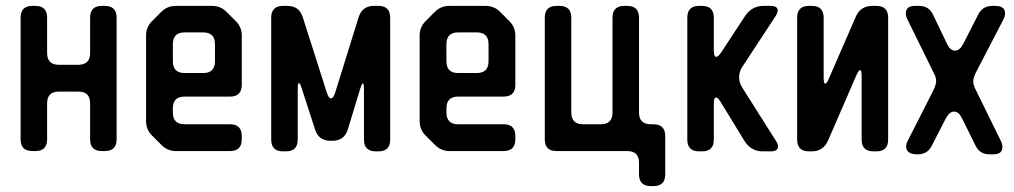

<svg xmlns="http://www.w3.org/2000/svg" viewBox="-20 -505 3443 652"><path d="M50 -32Q50 8 90 8H100Q140 8 140 -32V-154Q140 -194 180 -194H246Q286 -194 286 -154V-32Q286 8 326 8H336Q376 8 376 -32V-445Q376 -485 336 -485H326Q286 -485 286 -445V-325Q286 -285 246 -285H180Q140 -285 140 -325V-445Q140 -485 100 -485H90Q50 -485 50 -445Z M528 -13Q549 8 577 8H761Q801 8 801 -32V-43Q801 -83 761 -83H607Q567 -83 567 -123V-137Q567 -177 607 -177H761Q801 -177 801 -217V-384Q801 -413 781 -433L749 -465Q729 -485 700 -485H577Q548 -485 528 -465L496 -433Q476 -413 476 -384V-94Q476 -65 496 -45ZM567 -297V-355Q567 -395 607 -395H670Q710 -395 710 -355V-297Q710 -257 670 -257H607Q567 -257 567 -297Z M941 9H951Q991 9 991 -31V-202Q991 -223 995 -223Q999 -223 1005 -204L1050 -65Q1062 -27 1102 -27H1109Q1149 -27 1161 -65L1203 -203Q1209 -222 1212 -222Q1216 -222 1216 -201V-31Q1216 9 1256 9H1265Q1305 9 1305 -31V-445Q1305 -485 1265 -485H1250Q1210 -485 1198 -447L1118 -190Q1112 -171 1104 -171Q1096 -171 1090 -190L1008 -447Q996 -485 956 -485H941Q901 -485 901 -445V-31Q901 9 941 9Z M1457 -13Q1478 8 1506 8H1690Q1730 8 1730 -32V-43Q1730 -83 1690 -83H1536Q1496 -83 1496 -123V-137Q1496 -177 1536 -177H1690Q1730 -177 1730 -217V-384Q1730 -413 1710 -433L1678 -465Q1658 -485 1629 -485H1506Q1477 -485 1457 -465L1425 -433Q1405 -413 1405 -384V-94Q1405 -65 1425 -45ZM1496 -297V-355Q1496 -395 1536 -395H1599Q1639 -395 1639 -355V-297Q1639 -257 1599 -257H1536Q1496 -257 1496 -297Z M1870 8H2110Q2150 8 2150 48V87Q2150 127 2190 127H2199Q2239 127 2239 87V-43Q2239 -83 2199 -83H2190Q2150 -83 2150 -123V-445Q2150 -485 2110 -485H2100Q2060 -485 2060 -445V-123Q2060 -83 2020 -83H1960Q1920 -83 1920 -123V-445Q1920 -485 1880 -485H1870Q1830 -485 1830 -445V-32Q1830 8 1870 8Z M2354 9H2364Q2404 9 2404 -31V-152Q2404 -174 2411 -174Q2418 -174 2427 -159L2509 -25Q2531 9 2570 9H2597Q2622 9 2622 -8Q2622 -16 2616 -25L2499 -210Q2490 -225 2490 -242Q2490 -261 2500 -277L2615 -452Q2621 -463 2621 -469Q2621 -485 2597 -485H2573Q2534 -485 2511 -452L2429 -327Q2419 -312 2412 -312Q2404 -312 2404 -335V-445Q2404 -485 2364 -485H2354Q2314 -485 2314 -445V-31Q2314 9 2354 9ZM2616 91V89H2615Z M2727 9H2736Q2776 9 2792 -28L2888 -249Q2896 -267 2901 -267Q2906 -267 2906 -245V-31Q2906 9 2946 9H2956Q2996 9 2996 -31V-445Q2996 -485 2956 -485H2942Q2902 -485 2886 -448L2795 -239Q2788 -221 2782 -221Q2777 -221 2777 -243V-445Q2777 -485 2737 -485H2727Q2687 -485 2687 -445V-31Q2687 9 2727 9Z M3057 -7Q3057 5 3066.5 12Q3076 19 3092 19H3097Q3130 19 3144 -10L3192 -103Q3204 -126 3220 -126Q3236 -126 3247 -103L3293 -10Q3307 19 3340 19H3354Q3384 19 3384 -6Q3384 -16 3378 -28L3292 -203Q3285 -218 3285 -229Q3285 -239 3293 -257L3387 -438Q3393 -450 3393 -460Q3393 -485 3359 -485H3349Q3317 -485 3302 -456L3251 -356Q3239 -333 3223 -333Q3207 -333 3196 -356L3148 -456Q3134 -485 3101 -485H3087Q3056 -485 3056 -459Q3056 -450 3062 -438L3152 -255Q3159 -242 3159 -229Q3159 -219 3151 -201L3063 -28Q3057 -16 3057 -7Z"/></svg>

Font: WDXL Lubrifont TC
Style: Regular
Weight: 400
Designer: [WDXL Lubrifont] Copyright 2020-2022 (c) NightFurySL2001, Skr-ZERO; [ZCOOL QingKe HuangYou] Copyright 2018-2022 (c) The 
Version: Version 2.001;hotconv 1.1.1;makeotfexe 2.6.0